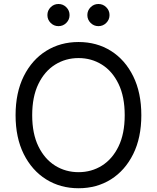

<svg xmlns="http://www.w3.org/2000/svg" viewBox="-20 -952 802 981"><path d="M381.3 9.8Q288.6 9.8 215.8 -35.6Q143.1 -81.1 101.3 -164.8Q59.6 -248.5 59.6 -363.3Q59.6 -478.5 101.3 -562.5Q143.1 -646.5 215.8 -691.9Q288.6 -737.3 381.3 -737.3Q474.6 -737.3 546.9 -691.9Q619.1 -646.5 660.6 -562.5Q702.1 -478.5 702.1 -363.3Q702.1 -248.5 660.6 -164.8Q619.1 -81.1 546.9 -35.6Q474.6 9.8 381.3 9.8ZM381.3 -72.3Q447.3 -72.3 500.7 -105.7Q554.2 -139.2 585.7 -204.1Q617.2 -269 617.2 -363.3Q617.2 -458 585.7 -523.2Q554.2 -588.4 500.7 -621.8Q447.3 -655.3 381.3 -655.3Q315.4 -655.3 261.7 -621.8Q208 -588.4 176.3 -523.2Q144.5 -458 144.5 -363.3Q144.5 -269 176.3 -204.1Q208 -139.2 261.7 -105.7Q315.4 -72.3 381.3 -72.3ZM482.9 -818.4Q459.5 -818.4 442.9 -835Q426.3 -851.6 426.3 -875Q426.3 -898.4 442.9 -915Q459.5 -931.6 482.9 -931.6Q506.3 -931.6 522.9 -915Q539.6 -898.4 539.6 -875Q539.6 -851.6 522.9 -835Q506.3 -818.4 482.9 -818.4ZM278.8 -818.4Q255.4 -818.4 238.8 -835Q222.2 -851.6 222.2 -875Q222.2 -898.4 238.8 -915Q255.4 -931.6 278.8 -931.6Q302.2 -931.6 318.8 -915Q335.4 -898.4 335.4 -875Q335.4 -851.6 318.8 -835Q302.2 -818.4 278.8 -818.4Z"/></svg>

Font: GitLab Sans
Style: Regular
Weight: 400
Designer: Rasmus Andersson
Foundry: Modifications by GitLab B.V., manufactured by rsms
Version: Version 4.000;git-c8fb6b7